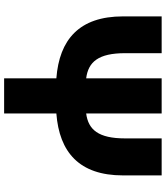

<svg xmlns="http://www.w3.org/2000/svg" viewBox="42 -826 785 908"><g transform="rotate(90 434.0 -372.5)"><path d="M351 0H517V-247C700 -261 810 -355 810 -562V-745H635V-572C635 -446 594 -398 517 -388V-745H351V-388C273 -398 232 -446 232 -572V-745H58V-562C58 -355 168 -261 351 -247Z"/></g></svg>

Font: Noto Sans CJK HK Black
Style: Regular
Weight: 900
Designer: Ryoko NISHIZUKA 西塚涼子 (kana, bopomofo & ideographs); Paul D. Hunt (Latin, Greek & Cyrillic); Sandoll Communications 산돌커뮤니
Foundry: Adobe
Version: Version 2.004;hotconv 1.0.118;makeotfexe 2.5.65603